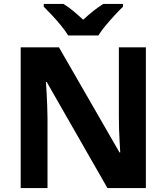

<svg xmlns="http://www.w3.org/2000/svg" viewBox="-20 -954 845 974"><path d="M720 0H525L217 -538H213Q215 -515 216.5 -483Q218 -451 219.5 -417Q221 -383 221 -352V0H85V-714H279L586 -181H590Q589 -201 587 -232.5Q585 -264 584 -298.5Q583 -333 583 -360V-714H720ZM604 -934V-920Q586 -903 562 -877Q538 -851 515.5 -824Q493 -797 479 -774H326Q312 -797 290 -824Q268 -851 244 -876.5Q220 -902 202 -920V-934H302Q328 -918 352 -898Q376 -878 402 -854Q428 -878 453 -898Q478 -918 504 -934Z"/></svg>

Font: Noto Sans Cherokee
Style: Regular
Weight: 400
Designer: Monotype Design Team
Foundry: Monotype Imaging Inc.
Version: Version 2.001